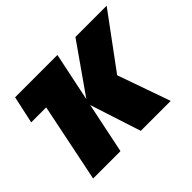

<svg xmlns="http://www.w3.org/2000/svg" viewBox="-121 -748 943 943"><g transform="rotate(-45 350.5 -276.5)"><path d="M138 -410H34L65 -553H359L306 -299L484 -553H701L496 -275L593 0H385L299 -265L244 0H54Z"/></g></svg>

Font: Noto Sans Display Black
Style: Italic
Weight: 900
Italic angle: -12°
Designer: Monotype Design team
Foundry: Monotype Imaging Inc.
Version: Version 1.000